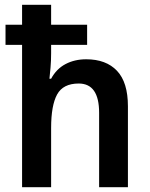

<svg xmlns="http://www.w3.org/2000/svg" viewBox="-20 -780 624 800"><path d="M193 -760V-677H343V-593H193V-558Q193 -527 190.5 -498Q188 -469 186 -452H193Q215 -493 253 -513Q291 -533 339 -533Q422 -533 467.5 -485Q513 -437 513 -337V0H393V-310Q393 -432 308 -432Q243 -432 218 -386.5Q193 -341 193 -247V0H72V-593H3V-677H72V-760Z"/></svg>

Font: Noto Sans Telugu SemiCondensed SemiBold
Style: Regular
Weight: 600
Width: 4
Designer: Jelle Bosma - Monotype Design Team
Foundry: Monotype Imaging Inc.
Version: Version 2.005; ttfautohint (v1.8.4.7-5d5b)